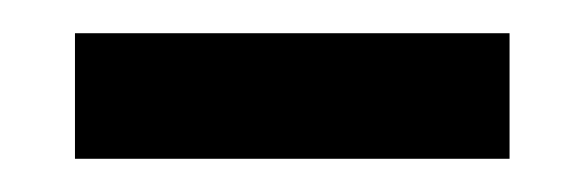

<svg xmlns="http://www.w3.org/2000/svg" viewBox="-20 -330 350 115"><path d="M24.9 -234.9V-310.1H285.2V-234.9Z"/></svg>

Font: Droid Serif
Style: Regular
Weight: 400
Designer: Monotype Design team
Foundry: Monotype Imaging Inc.
Version: Version 1.03